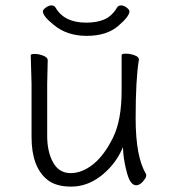

<svg xmlns="http://www.w3.org/2000/svg" viewBox="-20 -679 630 712"><path d="M157 -456 155 -368V-175Q155 -116 177 -76.5Q199 -37 242 -37Q285 -37 327 -71Q368 -105 399.5 -169.5Q431 -234 431 -342V-475Q431 -480 447 -480Q463 -480 479 -474Q495 -468 495 -459V-457Q483 -385 483 -240.5Q483 -96 522 -33V-26Q522 -20 510 -6Q498 8 485 8Q464 8 452 -34Q440 -76 437 -114L436 -133L428 -116Q401 -62 351.5 -24.5Q302 13 244 13Q186 13 155 -13Q97 -60 97 -171V-368L94 -474Q94 -479 109 -479Q124 -479 140.5 -472.5Q157 -466 157 -456ZM414 -651Q419 -659 429 -659Q439 -659 449.5 -651Q460 -643 460 -637Q460 -618 417.5 -582Q375 -546 301.5 -546Q228 -546 179 -587Q139 -619 139 -637Q139 -643 150 -651Q161 -659 171 -659Q181 -659 186 -651Q218 -595 300 -595Q339 -595 367 -607Q395 -619 414 -651Z"/></svg>

Font: LXGW WenKai Light
Style: Regular
Weight: 300
Designer: LXGW / Fontworks Inc.
Foundry: LXGW / Fontworks Inc.
Version: Version 1.501; October 10, 2024